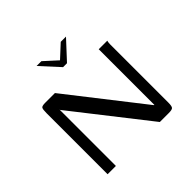

<svg xmlns="http://www.w3.org/2000/svg" viewBox="-155 -775 933 933"><g transform="rotate(-45 312.0 -308.0)"><path d="M211 -616H244L311 -555L377 -616H413L325 -521H298ZM83 0V-419Q83 -446 87.5 -453Q92 -460 114 -460H181L479 -79L482 -77V-460H541Q540 -459 539 -452.5Q538 -446 538 -438.5Q538 -431 538 -424V-38Q538 -12 531.5 -6Q525 0 504 0H442L141 -384L140 -388V0Z"/></g></svg>

Font: Genos
Style: Regular
Weight: 400
Designer: Robert E. Leuschke
Foundry: Robert E. Leuschke
Version: Version 1.010